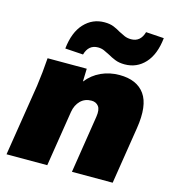

<svg xmlns="http://www.w3.org/2000/svg" viewBox="-112 -854 859 947"><g transform="rotate(15 317.5 -380.0)"><path d="M8 0ZM8 0 66 -365Q76 -436 81 -510H281L279 -444Q310 -483 353 -502.5Q396 -522 446 -522Q535 -522 575 -466Q615 -410 596 -291L550 0H342L388 -293Q394 -331 381 -347.5Q368 -364 345 -364Q311 -364 289 -342Q267 -320 261 -284L216 0ZM245 -573 153 -579Q162 -664 204 -709Q246 -754 307 -754Q335 -754 354.5 -746Q374 -738 390 -728Q405 -720 420 -713.5Q435 -707 454 -707Q502 -707 517 -760L609 -754Q600 -669 558.5 -624Q517 -579 455 -579Q427 -579 406 -587.5Q385 -596 368 -606Q353 -614 339 -620Q325 -626 308 -626Q260 -626 245 -573Z"/></g></svg>

Font: Winston Black
Style: Italic
Weight: 900
Italic angle: -9°
Designer: Original fonts by Vernon Adams / Changes by Cristiano Sobral
Foundry: VOriginal fonts by Vernon Adams / Changes by Cristiano Sobral
Version: Version 2.503;July 17, 2020;FontCreator 13.0.0.2655 64-bit